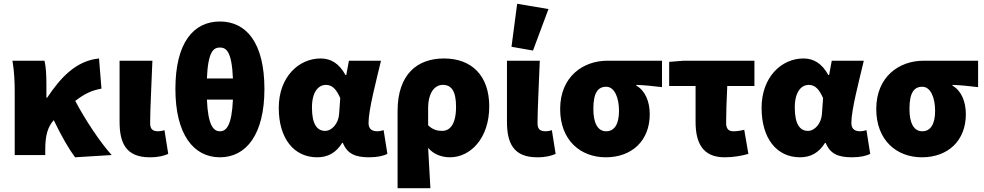

<svg xmlns="http://www.w3.org/2000/svg" viewBox="-20 -822 5218 1018"><path d="M378 12 572 0C509 -70 430 -190 379 -287C431 -327 468 -343 518 -352L505 -512C384 -500 302 -412 230 -304H226V-374C226 -422 224 -466 216 -500H46C56 -444 58 -380 58 -340V0H220V-31C220 -104 233 -149 265 -185C308 -96 344 -34 378 12Z M774 12C822 12 848 4 872 -6L852 -132C842 -128 828 -126 820 -126C790 -126 776 -136 776 -170C776 -240 784 -390 788 -500H614V-176C614 -64 648 12 774 12Z M1146 12C1286 12 1382 -110 1382 -350C1382 -595 1286 -708 1146 -708C1006 -708 910 -596 910 -350C910 -110 1006 12 1146 12ZM1146 -570C1180 -570 1209 -549 1215 -406H1077C1083 -549 1112 -570 1146 -570ZM1146 -126C1112 -126 1083 -156 1077 -294H1215C1209 -156 1180 -126 1146 -126Z M1662 12C1718 12 1762 -12 1794 -64H1798C1822 -6 1864 12 1938 12C1982 12 2014 4 2034 -6L2014 -132C2002 -128 1991 -126 1982 -126C1954 -126 1934 -136 1934 -170C1934 -240 1974 -390 2000 -500H1830L1816 -424H1812C1778 -486 1734 -512 1680 -512C1564 -512 1458 -414 1458 -250C1458 -88 1538 12 1662 12ZM1704 -128C1662 -128 1634 -162 1634 -252C1634 -340 1672 -372 1708 -372C1746 -372 1766 -342 1784 -302L1778 -218C1775 -168 1740 -128 1704 -128Z M2088 176H2262C2258 108 2254 34 2250 -38C2282 0 2328 12 2366 12C2472 12 2574 -86 2574 -258C2574 -420 2482 -512 2334 -512C2192 -512 2088 -428 2088 -233ZM2324 -128C2299 -128 2274 -134 2250 -158V-252C2250 -322 2280 -372 2328 -372C2374 -372 2398 -338 2398 -256C2398 -160 2364 -128 2324 -128Z M2828 12C2876 12 2902 4 2926 -6L2906 -132C2896 -128 2882 -126 2874 -126C2844 -126 2830 -136 2830 -170C2830 -240 2838 -390 2842 -500H2668V-176C2668 -64 2702 12 2828 12ZM2692 -574 2806 -554 2888 -774 2722 -802Z M3192 12C3330 12 3425 -76 3425 -216C3425 -285 3400 -342 3354 -368V-372C3405 -370 3436 -366 3490 -360V-500H3200C3072 -500 2950 -416 2950 -244C2950 -78 3058 12 3192 12ZM3194 -126C3150 -126 3126 -168 3126 -244C3126 -330 3150 -362 3194 -362C3238 -362 3262 -305 3262 -234C3262 -164 3238 -126 3194 -126Z M3822 12C3870 12 3912 4 3948 -6L3926 -134C3902 -128 3886 -126 3868 -126C3846 -126 3830 -136 3830 -170C3830 -214 3832 -290 3836 -366H3980V-500H3604L3528 -494V-366H3668V-176C3668 -64 3706 12 3822 12Z M4222 12C4278 12 4322 -12 4354 -64H4358C4382 -6 4424 12 4498 12C4542 12 4574 4 4594 -6L4574 -132C4562 -128 4551 -126 4542 -126C4514 -126 4494 -136 4494 -170C4494 -240 4534 -390 4560 -500H4390L4376 -424H4372C4338 -486 4294 -512 4240 -512C4124 -512 4018 -414 4018 -250C4018 -88 4098 12 4222 12ZM4264 -128C4222 -128 4194 -162 4194 -252C4194 -340 4232 -372 4268 -372C4306 -372 4326 -342 4344 -302L4338 -218C4335 -168 4300 -128 4264 -128Z M4868 12C5006 12 5101 -76 5101 -216C5101 -285 5076 -342 5030 -368V-372C5081 -370 5112 -366 5166 -360V-500H4876C4748 -500 4626 -416 4626 -244C4626 -78 4734 12 4868 12ZM4870 -126C4826 -126 4802 -168 4802 -244C4802 -330 4826 -362 4870 -362C4914 -362 4938 -305 4938 -234C4938 -164 4914 -126 4870 -126Z"/></svg>

Font: Giro Sans Black
Style: Regular
Weight: 900
Designer: Paul D. Hunt
Foundry: Adobe Systems Incorporated
Version: Version 1.000;PS 1.0;hotconv 1.0.88;makeotf.lib2.5.647800